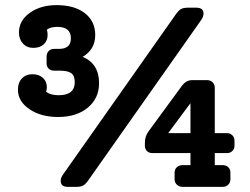

<svg xmlns="http://www.w3.org/2000/svg" viewBox="-20 -730 978 750"><path d="M367 -405Q367 -346 323 -309.5Q279 -273 207 -273Q140 -273 95 -303.5Q50 -334 50 -380Q50 -407 65.5 -423.5Q81 -440 107 -440Q132 -440 147.5 -426Q163 -412 163 -389Q163 -380 160 -372Q177 -358 209 -358Q272 -358 272 -409Q272 -434 258.5 -444Q245 -454 213 -454H190Q178 -454 170 -462Q162 -470 162 -482V-510Q162 -522 170 -530.5Q178 -539 190 -539H210Q257 -539 257 -580Q257 -625 204 -625Q177 -625 163 -614Q166 -605 166 -594Q166 -571 151 -557Q136 -543 110 -543Q85 -543 69.5 -560Q54 -577 54 -603Q54 -649 96 -679.5Q138 -710 201 -710Q271 -710 311.5 -678.5Q352 -647 352 -593Q352 -537 303 -508Q367 -481 367 -405ZM775 -677Q775 -665 766 -652L328 -30Q316 -12 306 -6Q296 0 278 0H245Q217 0 217 -24Q217 -35 226 -48L664 -670Q676 -688 686 -694Q696 -700 714 -700H747Q775 -700 775 -677ZM867 -210Q879 -210 887.5 -201.5Q896 -193 896 -181V-161Q896 -148 887.5 -140Q879 -132 867 -132H819V-85H849Q863 -85 871.5 -77Q880 -69 880 -56V-29Q880 -17 871.5 -8.5Q863 0 849 0H694Q680 0 671 -8.5Q662 -17 662 -29V-56Q662 -69 671 -77Q680 -85 694 -85H724V-132H575Q562 -132 554 -140Q546 -148 546 -161V-173Q546 -198 561 -218L690 -394Q707 -417 730 -417H789Q802 -417 810.5 -408.5Q819 -400 819 -387V-210ZM637 -210H724V-327Z"/></svg>

Font: Solway
Style: Bold
Weight: 700
Designer: Mariya V. Pigoulevskaya
Foundry: The Northern Block Ltd.
Version: Version 1.000;hotconv 1.0.109;makeotfexe 2.5.65596